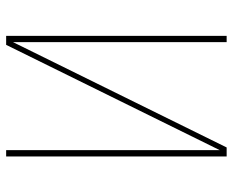

<svg xmlns="http://www.w3.org/2000/svg" viewBox="-88 -688 775 640"><g transform="rotate(-90 300.0 -367.5)"><path d="M99 0V-735H120V-23L471 -735H501V0H480V-712L129 0Z"/></g></svg>

Font: Iosevka SS04 Thin Extended
Style: Regular
Weight: 100
Width: 7
Monospace: yes
Designer: Belleve Invis
Foundry: Belleve Invis
Version: Version 19.0.0; ttfautohint (v1.8.4)